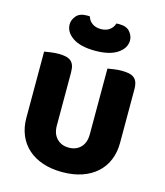

<svg xmlns="http://www.w3.org/2000/svg" viewBox="-127 -957 918 1069"><g transform="rotate(15 332.0 -423.0)"><path d="M602 -224Q602 -170 583.5 -125.5Q565 -81 530 -49.5Q495 -18 445 -1Q395 16 332 16Q269 16 219 -1Q169 -18 134 -49.5Q99 -81 80.5 -125.5Q62 -170 62 -224V-606Q73 -608 97 -611.5Q121 -615 143 -615Q166 -615 183.5 -611.5Q201 -608 213 -599Q225 -590 231 -574Q237 -558 237 -532V-227Q237 -179 263.5 -152Q290 -125 332 -125Q375 -125 401 -152Q427 -179 427 -227V-606Q438 -608 462 -611.5Q486 -615 508 -615Q531 -615 548.5 -611.5Q566 -608 578 -599Q590 -590 596 -574Q602 -558 602 -532ZM334 -684Q250 -684 205 -714.5Q160 -745 160 -790Q160 -816 179.5 -839Q199 -862 240 -862Q245 -862 249 -862Q253 -862 258 -861Q263 -839 283 -824Q303 -809 334 -809Q365 -809 384.5 -824Q404 -839 410 -861Q415 -862 419 -862Q423 -862 428 -862Q469 -862 488.5 -839Q508 -816 508 -790Q508 -745 463 -714.5Q418 -684 334 -684Z"/></g></svg>

Font: Baloo Tamma
Style: Regular
Weight: 400
Designer: Divya Kowshik and Ek Type
Foundry: Ek Type
Version: Version 1.007;PS 1.000;hotconv 1.0.88;makeotf.lib2.5.647800